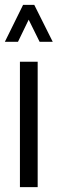

<svg xmlns="http://www.w3.org/2000/svg" viewBox="-31 -770 237 790"><path d="M-11 -598 64 -750H110L186 -598H132L87 -689L43 -598ZM51 0V-516H124V0Z"/></svg>

Font: Stick No Bills
Style: Regular
Weight: 400
Version: Version 2.000